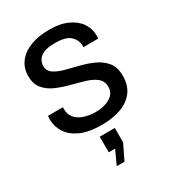

<svg xmlns="http://www.w3.org/2000/svg" viewBox="-186 -639 872 970"><g transform="rotate(-30 250.0 -154.0)"><path d="M247 12Q170 12 122.5 -10Q75 -32 53 -67.5Q31 -103 31 -142Q31 -152 31.5 -157Q32 -162 32 -164H119V-154Q119 -121 137 -100.5Q155 -80 185 -70Q215 -60 252 -60Q284 -60 311 -69Q338 -78 354 -95Q370 -112 370 -138Q370 -172 346.5 -191Q323 -210 286 -221Q249 -232 208 -242.5Q167 -253 130 -269Q93 -285 69.5 -313Q46 -341 46 -388Q46 -434 72 -468Q98 -502 145 -520Q192 -538 255 -538Q318 -538 361 -518Q404 -498 426 -465.5Q448 -433 448 -394Q448 -389 447.5 -382.5Q447 -376 447 -375H361V-384Q361 -415 336 -440Q311 -465 245 -465Q200 -465 177 -453.5Q154 -442 145.5 -425Q137 -408 137 -394Q137 -365 160.5 -349Q184 -333 221 -323Q258 -313 299 -303Q340 -293 377 -276Q414 -259 437.5 -229.5Q461 -200 461 -150Q461 -94 433 -58Q405 -22 356.5 -5Q308 12 247 12ZM206 230 243 149H206V58H294V142L251 230Z"/></g></svg>

Font: Archivo VF Beta
Style: Regular
Weight: 400
Designer: Hector Gatti
Foundry: Omnibus-Type
Version: Version 1.002